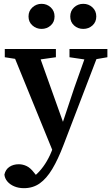

<svg xmlns="http://www.w3.org/2000/svg" viewBox="-20 -740 585 1003"><path d="M105 243Q77 243 54.5 233.5Q32 224 18.5 208Q5 192 3 172Q9 145 29.5 131.5Q50 118 78 118Q99 118 119 127.5Q139 137 158 162L188 199L151 214L135 197Q162 181 184.5 156.5Q207 132 225 101Q243 70 255 36L276 -21L284 -29L368 -281L440 -484H504L312 17Q283 93 253 143Q223 193 187.5 218Q152 243 105 243ZM262 65 38 -484H173L313 -92L326 -75ZM5 -441V-484H272V-441L166 -426H101ZM343 -441V-484H541V-441L460 -427H438ZM197 -589Q170 -589 149.5 -607Q129 -625 129 -654Q129 -683 149.5 -701.5Q170 -720 197 -720Q225 -720 245 -701.5Q265 -683 265 -654Q265 -625 245 -607Q225 -589 197 -589ZM415 -589Q387 -589 367 -607Q347 -625 347 -654Q347 -683 367 -701.5Q387 -720 415 -720Q443 -720 463 -701.5Q483 -683 483 -654Q483 -625 463 -607Q443 -589 415 -589Z"/></svg>

Font: Source Serif 4 18pt SemiBold
Style: Regular
Weight: 600
Designer: Frank Grießhammer
Foundry: Adobe Systems Incorporated
Version: Version 4.004;hotconv 1.0.116;makeotfexe 2.5.65601